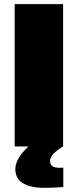

<svg xmlns="http://www.w3.org/2000/svg" viewBox="-20 -708 376 928"><path d="M51 0V-688H285V0ZM199 200Q143 200 111 187.5Q79 175 66.5 154.5Q54 134 54 111Q54 80 75 48.5Q96 17 129 -10L285 0Q266 10 244 30Q222 50 222 70Q222 84 231 93.5Q240 103 269 103Q271 103 275 103Q279 103 286 102V196Q269 197 244 198.5Q219 200 199 200Z"/></svg>

Font: Saira Black
Style: Regular
Weight: 900
Designer: Hector Gatti with collaboration of the Omnibus-Type team
Foundry: Omnibus-Type
Version: Version 1.100; ttfautohint (v1.8.3)